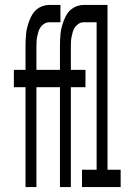

<svg xmlns="http://www.w3.org/2000/svg" viewBox="-20 -755 540 775"><path d="M83 0V-403H36V-473H83V-566Q83 -580 83.5 -593.5Q84 -607 85.5 -620.5Q87 -634 90.5 -647Q94 -660 99 -673Q104 -686 111 -697.5Q118 -709 128.5 -717.5Q139 -726 152 -730.5Q165 -735 178 -735H224V-665H178Q168 -665 159 -659.5Q150 -654 144 -645.5Q138 -637 135 -627Q132 -617 130 -607Q128 -597 127.5 -587Q127 -577 127 -566V-473H224V-403H127V0ZM222 0V-403H175V-473H222V-566Q222 -580 222.5 -593.5Q223 -607 224.5 -620.5Q226 -634 229.5 -647Q233 -660 238 -673Q243 -686 250 -697.5Q257 -709 267.5 -717.5Q278 -726 291 -730.5Q304 -735 317 -735H363V-665H317Q307 -665 298 -659.5Q289 -654 283 -645.5Q277 -637 274 -627Q271 -617 269 -607Q267 -597 266.5 -587Q266 -577 266 -566V-473H325V-403H266V0ZM311 0V-70H370V-665H318V-735H414V-70H467V0Z"/></svg>

Font: Iosevka Fixed
Style: Regular
Weight: 400
Monospace: yes
Designer: Belleve Invis
Foundry: Belleve Invis
Version: Version 33.2.4